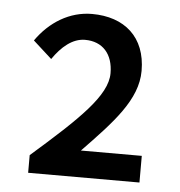

<svg xmlns="http://www.w3.org/2000/svg" viewBox="-41 -929 498 531"><g transform="rotate(5 208.5 -663.5)"><path d="M56 -437H365V-511H196C280 -598 344 -665 344 -745C344 -839 284 -890 194 -890C132 -890 77 -856 40 -803L92 -756C116 -791 146 -817 181 -817C230 -817 259 -784 259 -731C259 -669 185 -599 56 -486Z"/></g></svg>

Font: Noto Sans TC Medium
Style: Regular
Weight: 500
Designer: Ryoko NISHIZUKA 西塚涼子 (kana, bopomofo & ideographs); Paul D. Hunt (Latin, Greek & Cyrillic); Sandoll Communications 산돌커뮤니
Foundry: Adobe
Version: Version 2.004;hotconv 1.0.118;makeotfexe 2.5.65603